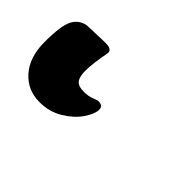

<svg xmlns="http://www.w3.org/2000/svg" viewBox="-154 -82 457 457"><g transform="rotate(45 74.5 146.5)"><path d="M-103 142Q-103 87 -92.5 67Q-82 47 -60 43L-3 41H1Q25 41 22 56Q14 98 14 122Q14 142 21 151Q28 160 47 160Q62 160 73 155.5Q84 151 87 151Q103 151 103 164Q103 179 88.5 200Q74 221 48 236.5Q22 252 -10 252Q-51 252 -77 222.5Q-103 193 -103 142Z"/></g></svg>

Font: EB Garamond ExtraBold
Style: Regular
Weight: 800
Designer: Georg Duffner and Octavio Pardo
Foundry: Georg Duffner
Version: Version 1.000